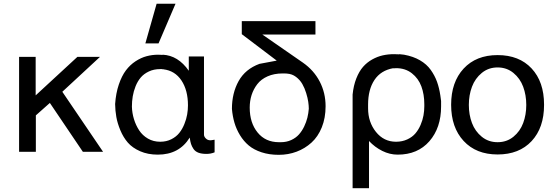

<svg xmlns="http://www.w3.org/2000/svg" viewBox="-20 -804 2941 1017"><path d="M81.1 0V-502.9H168.9V-298.8L390.1 -502.9H509.8L310.1 -317.9L525.9 0H418.9L244.1 -258.8L169.9 -192.9V0Z M844.7 -437V-438Q844.2 -438 843.3 -437.5Q842.3 -437 841.8 -437Q840.8 -437 839.4 -437.5Q837.9 -438 836.9 -438H828.6Q794.9 -438 768.6 -425.5Q742.2 -413.1 725.6 -393.6Q709 -374 698.2 -347.2Q687.5 -320.3 683.1 -293.7Q678.7 -267.1 678.7 -238.8Q679.7 -205.1 689.5 -173.1Q699.2 -141.1 717 -113.8Q734.9 -86.4 763.7 -69.8Q792.5 -53.2 828.6 -53.2Q861.3 -53.2 887.5 -66.4Q913.6 -79.6 929.7 -99.9Q945.8 -120.1 956.5 -146.7Q967.3 -173.3 971.4 -197.8Q975.6 -222.2 975.6 -246.1Q975.6 -325.7 941.2 -377.7Q906.7 -429.7 844.7 -437ZM841.8 -513.2V-514.2Q923.3 -510.3 980 -429.2V-504.9H1060.5V-90.8Q1060.5 -80.1 1070.3 -70.6Q1080.1 -61 1092.8 -61H1097.7Q1102.1 -61 1116.7 -64V2.9Q1096.7 11.2 1073.7 11.2Q1048.3 11.2 1031.2 4.9Q1014.2 -1.5 1005.1 -14.9Q996.1 -28.3 991.9 -41.3Q987.8 -54.2 984.9 -75.2Q929.2 15.1 815.9 15.1Q763.2 15.1 722.2 -2.9Q681.2 -21 657.2 -48.6Q633.3 -76.2 617.7 -113.5Q602.1 -150.9 596.2 -184.3Q590.3 -217.8 589.8 -252.9Q593.8 -310.5 609.4 -356.4Q625 -402.3 647 -431.4Q668.9 -460.4 698 -479.5Q727.1 -498.5 756.6 -506.3Q786.1 -514.2 817.9 -514.2Q834 -514.2 841.8 -513.2ZM909.7 -784.2 819.8 -574.2H750L809.6 -784.2Z M1500.5 -414.1V-415Q1500 -415 1498.5 -414.6Q1497.1 -414.1 1496.6 -414.1Q1495.1 -414.1 1492.9 -414.6Q1490.7 -415 1489.7 -415H1477.5Q1432.1 -415 1397.5 -399.7Q1362.8 -384.3 1342.8 -358.2Q1322.8 -332 1312.7 -300.8Q1302.7 -269.5 1302.7 -233.9Q1302.7 -153.3 1344.5 -102.1Q1386.2 -50.8 1457.5 -50.8H1467.8Q1498 -50.8 1522.7 -62.3Q1547.4 -73.7 1563.5 -91.8Q1579.6 -109.9 1591.1 -133.8Q1602.5 -157.7 1608.2 -180.9Q1613.8 -204.1 1615.7 -228Q1615.7 -243.7 1612.8 -264.2Q1609.9 -284.7 1601.8 -311Q1593.8 -337.4 1581.3 -359.1Q1568.8 -380.9 1547.9 -396.7Q1526.9 -412.6 1500.5 -414.1ZM1260.7 -623V-691.9H1650.9V-621.1H1369.6L1584.5 -472.2Q1642.6 -431.6 1673.6 -371.8Q1704.6 -312 1704.6 -241.2Q1704.6 -179.2 1684.6 -129.6Q1664.6 -80.1 1629.9 -48.6Q1595.2 -17.1 1551 -0.5Q1506.8 16.1 1456.5 16.1Q1406.2 16.1 1365.5 2.7Q1324.7 -10.7 1297.6 -33.4Q1270.5 -56.2 1251.2 -87.9Q1231.9 -119.6 1221.9 -153.8Q1211.9 -188 1208.5 -227.1Q1208.5 -311 1244.1 -374.8Q1279.8 -438.5 1354.5 -465.8L1445.8 -482.9Z M2063.5 -441.9V-442.9Q1997.1 -431.2 1963.4 -380.4Q1929.7 -329.6 1929.7 -250V-230Q1929.7 -157.2 1971.4 -105.2Q2013.2 -53.2 2077.6 -53.2Q2110.8 -53.2 2137.5 -65.7Q2164.1 -78.1 2180.4 -97.4Q2196.8 -116.7 2207.8 -142.3Q2218.8 -168 2223.1 -192.4Q2227.5 -216.8 2227.5 -241.2V-252Q2227.5 -304.2 2211.9 -346.4Q2196.3 -388.7 2161.6 -415.8Q2127 -442.9 2078.6 -442.9Q2076.2 -442.9 2071 -442.4Q2065.9 -441.9 2063.5 -441.9ZM2094.7 -516.1V-517.1L2120.6 -514.2Q2168.9 -505.4 2204.6 -484.6Q2240.2 -463.9 2261.7 -433.6Q2283.2 -403.3 2294.9 -370.6Q2306.6 -337.9 2312.5 -297.9L2316.4 -269V-240.2Q2316.4 -127 2254.4 -55.9Q2192.4 15.1 2086.4 15.1Q2044.4 15.1 2004.9 -4.6Q1965.3 -24.4 1934.6 -57.1V192.9H1847.7V-303.2Q1852.5 -351.1 1867.4 -388.7Q1882.3 -426.3 1903.1 -450Q1923.8 -473.6 1951.4 -489Q1979 -504.4 2007.3 -510.7Q2035.6 -517.1 2067.4 -517.1Q2085.9 -517.1 2094.7 -516.1Z M2767.6 -248Q2767.6 -300.3 2751.2 -344.5Q2734.9 -388.7 2699.5 -417.7Q2664.1 -446.8 2615.7 -446.8Q2567.4 -446.8 2532 -417.7Q2496.6 -388.7 2480 -344.5Q2463.4 -300.3 2463.4 -248Q2463.4 -196.3 2480 -152.3Q2496.6 -108.4 2532 -79.6Q2567.4 -50.8 2615.7 -50.8Q2664.1 -50.8 2699.5 -79.6Q2734.9 -108.4 2751.2 -152.3Q2767.6 -196.3 2767.6 -248ZM2861.8 -250V-248Q2861.8 -127.4 2795.9 -56.6Q2730 14.2 2615.7 14.2Q2502 14.2 2435.8 -57.4Q2369.6 -128.9 2369.6 -249Q2369.6 -369.1 2435.8 -440.7Q2502 -512.2 2615.7 -512.2Q2730 -512.2 2795.9 -441.4Q2861.8 -370.6 2861.8 -250Z"/></svg>

Font: Perun
Style: Regular
Weight: 400
Version: Version 1.0000